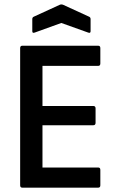

<svg xmlns="http://www.w3.org/2000/svg" viewBox="-20 -866 545 886"><path d="M83 0Q73 0 73 -11V-644Q73 -655 83 -655H433Q443 -655 443 -644V-573Q443 -562 433 -562H176V-377H410Q421 -377 421 -366V-299Q421 -288 410 -288H176V-93H433Q443 -93 443 -82V-11Q443 0 433 0ZM141 -716Q129 -711 129 -722V-778Q129 -786 136 -789L256 -844Q263 -847 271 -844L391 -789Q398 -786 398 -778V-722Q398 -711 386 -716L263 -760Z"/></svg>

Font: Sofia Sans Extra Cond
Style: Bold
Weight: 700
Width: 1
Designer: Botio Nikoltchev, Ani Petrova
Foundry: lettersoup
Version: Version 4.100; ttfautohint (v1.8.3)